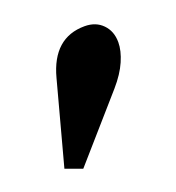

<svg xmlns="http://www.w3.org/2000/svg" viewBox="-59 -900 298 325"><g transform="rotate(-20 90.0 -737.0)"><path d="M40.5 -624.5 10.5 -635.5 50.5 -784.5Q68 -850.5 125 -850.5Q145 -850.5 157.2 -838Q169.5 -825.5 169.5 -805.5Q169.5 -790.5 161.5 -772Q153.5 -753.5 136.5 -734Z"/></g></svg>

Font: Libre Caslon Condensed
Style: Bold
Weight: 700
Designer: Pablo Impallari, Rodrigo Fuenzalida, Katja Schimmel, Ertekin Erdin
Foundry: Pablo Impallari, Rodrigo Fuenzalida
Version: Version 2.000; ttfautohint (v1.8.4.7-5d5b);gftools[0.9.33]